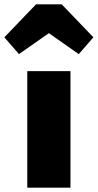

<svg xmlns="http://www.w3.org/2000/svg" viewBox="-83 -860 448 880"><path d="M240 0H42V-534H240ZM-63 -689 82 -840H200L345 -689L278 -612L141 -708L4 -612Z"/></svg>

Font: FiraGO Heavy
Style: Regular
Weight: 900
Designer: bBox Type
Foundry: bBox Type GmbH
Version: Version 1.001